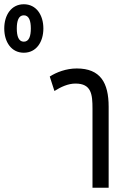

<svg xmlns="http://www.w3.org/2000/svg" viewBox="-219 -883 599 903"><path d="M-107 -635C-48 -635 -15 -686 -15 -749C-15 -812 -48 -863 -107 -863C-166 -863 -199 -812 -199 -749C-199 -686 -166 -635 -107 -635ZM-107 -687C-132 -687 -140 -714 -140 -749C-140 -784 -132 -811 -107 -811C-82 -811 -74 -784 -74 -749C-74 -714 -82 -687 -107 -687ZM37 -455C67 -474 101 -490 136 -490C211 -490 216 -439 216 -372V0H292V-381C292 -494 253 -561 142 -561C92 -561 46 -543 15 -523Z"/></svg>

Font: Noto Sans Thai Looped ExtraCondensed
Style: Regular
Weight: 400
Width: 2
Designer: Sasikarn Vongin, Ben Mitchell
Foundry: The Fontpad Ltd
Version: Version 1.001